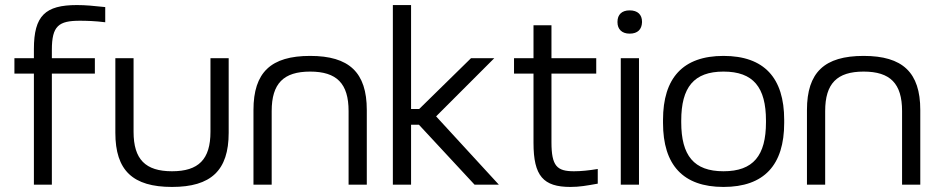

<svg xmlns="http://www.w3.org/2000/svg" viewBox="-20 -730 3707 759"><path d="M296 -648C321 -648 357 -647 396 -642V-702C349 -707 318 -710 284 -710C159 -710 114 -668 114 -536V-500H37V-439H114V0H185V-439H355V-500H185V-533C185 -628 212 -648 296 -648Z M436 -205C436 -56 505 9 660 9C814 9 884 -56 884 -205V-500H812V-209C812 -100 765 -53 660 -53C555 -53 508 -100 508 -209V-500H436Z M982 -295V0H1054V-291C1054 -400 1101 -447 1206 -447C1311 -447 1358 -400 1358 -291V0H1430V-295C1430 -444 1360 -509 1206 -509C1051 -509 982 -444 982 -295Z M1533 -710V0H1605V-237H1636L1856 0H1952L1704 -270L1934 -500H1842L1637 -299H1605V-710Z M2249 -53C2182 -53 2160 -73 2160 -168V-439H2337V-500H2160V-630H2089V-500H2012V-439H2089V-165C2089 -34 2128 9 2235 9C2271 9 2298 4 2343 -4V-62C2307 -56 2277 -53 2249 -53Z M2434 -500V0H2506V-500ZM2421 -642C2421 -615 2438 -597 2469 -597C2501 -597 2517 -614 2518 -642V-644C2518 -672 2501 -689 2469 -689C2438 -689 2421 -672 2421 -644Z M2601 -256V-244C2601 -78 2680 9 2840 9C3001 9 3080 -78 3080 -244V-256C3080 -422 3001 -509 2840 -509C2680 -509 2601 -422 2601 -256ZM2673 -247V-253C2673 -385 2723 -447 2840 -447C2958 -447 3008 -385 3008 -253V-247C3008 -115 2958 -53 2840 -53C2723 -53 2673 -115 2673 -247Z M3170 -295V0H3242V-291C3242 -400 3289 -447 3394 -447C3499 -447 3546 -400 3546 -291V0H3618V-295C3618 -444 3548 -509 3394 -509C3239 -509 3170 -444 3170 -295Z"/></svg>

Font: LT Wave Text Light
Style: Regular
Weight: 300
Designer: Daniel Lyons
Version: Version 2.5 (Glyphs App)